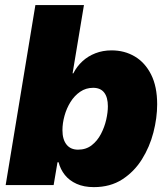

<svg xmlns="http://www.w3.org/2000/svg" viewBox="-20 -748 679 776"><path d="M359.4 8.3Q319.3 8.3 289.8 -4.9Q260.3 -18.1 242.2 -40.8Q224.1 -63.5 216.8 -92.3H212.4L196.8 0H2.9L123 -727.5H319.3L273.4 -451.7H276.4Q290.5 -479.5 313 -500.2Q335.4 -521 365.5 -532.7Q395.5 -544.4 431.2 -544.4Q482.9 -544.4 524.4 -520Q565.9 -495.6 590.6 -447Q615.2 -398.4 615.2 -326.7Q615.2 -271.5 600.1 -212.9Q585 -154.3 553.7 -104.2Q522.5 -54.2 474.1 -22.9Q425.8 8.3 359.4 8.3ZM295.4 -143.1Q327.6 -143.1 350.6 -160.9Q373.5 -178.7 387.9 -206.3Q402.3 -233.9 409.2 -263.9Q416 -293.9 416 -318.4Q416 -354.5 401.1 -373.8Q386.2 -393.1 356.4 -393.1Q327.1 -393.1 304 -377.2Q280.8 -361.3 264.9 -335.7Q249 -310.1 240.7 -280Q232.4 -250 232.4 -221.7Q232.4 -184.6 248.8 -163.8Q265.1 -143.1 295.4 -143.1Z"/></svg>

Font: Inter 20pt Black
Style: Italic
Weight: 900
Italic angle: -9.3988°
Version: Version 4.001;git-66647c0bb